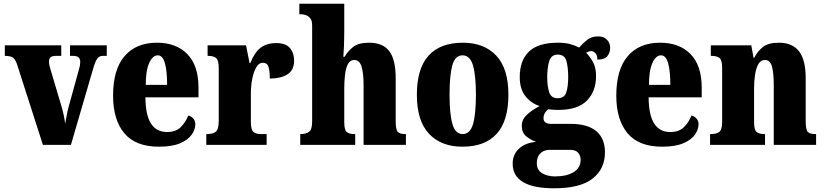

<svg xmlns="http://www.w3.org/2000/svg" viewBox="-20 -780 4436 1034"><path d="M72 -433Q63 -460 50 -469.5Q37 -479 6 -479V-536H310V-479H280Q260 -479 252 -471Q244 -463 244 -449Q244 -437 246.5 -426.5Q249 -416 252 -406L308 -218Q317 -188 322.5 -163Q328 -138 331 -114Q335 -133 338.5 -154Q342 -175 347 -195L402 -395Q407 -411 409.5 -423Q412 -435 412 -450Q412 -461 403.5 -470Q395 -479 375 -479H357V-536H555V-479H532Q515 -479 504 -464.5Q493 -450 481 -408L362 0H211Z M836 10Q710 10 649.5 -62.5Q589 -135 589 -265Q589 -406 651 -478Q713 -550 825 -550Q929 -550 989 -488.5Q1049 -427 1049 -308V-256H763Q764 -159 793.5 -114Q823 -69 880 -69Q926 -69 952.5 -94.5Q979 -120 994 -158Q1010 -154 1021 -141.5Q1032 -129 1032 -111Q1032 -83 1012.5 -55Q993 -27 950 -8.5Q907 10 836 10ZM880 -323Q880 -398 868 -440Q856 -482 830 -482Q802 -482 783.5 -441Q765 -400 765 -323Z M1091 0V-58H1095Q1125 -58 1141.5 -70Q1158 -82 1158 -130V-411Q1158 -455 1144.5 -467Q1131 -479 1102 -479H1098V-536H1305L1324 -440H1328Q1350 -497 1383 -522.5Q1416 -548 1468 -548Q1519 -548 1541.5 -521Q1564 -494 1564 -454Q1564 -402 1528 -379.5Q1492 -357 1433 -357Q1433 -398 1426 -420Q1419 -442 1395 -442Q1374 -442 1360 -417.5Q1346 -393 1338.5 -355.5Q1331 -318 1331 -277V-125Q1331 -80 1345.5 -69Q1360 -58 1384 -58H1416V0Z M1597 0V-58H1600Q1626 -58 1643.5 -69.5Q1661 -81 1661 -125V-644Q1661 -670 1650 -682.5Q1639 -695 1625.5 -699Q1612 -703 1606 -703H1592V-760H1834V-606Q1834 -568 1832.5 -532Q1831 -496 1829 -474H1836Q1852 -503 1881 -526.5Q1910 -550 1968 -550Q2042 -550 2076.5 -504.5Q2111 -459 2111 -358V-128Q2111 -82 2122 -70Q2133 -58 2163 -58H2166V0H1938V-323Q1938 -386 1927 -421.5Q1916 -457 1888 -457Q1865 -457 1853.5 -434.5Q1842 -412 1838 -377Q1834 -342 1834 -305V-122Q1834 -81 1847 -69.5Q1860 -58 1889 -58H1893V0Z M2470 10Q2356 10 2290.5 -59.5Q2225 -129 2225 -270Q2225 -411 2288 -480.5Q2351 -550 2473 -550Q2587 -550 2652.5 -480.5Q2718 -411 2718 -270Q2718 -129 2655 -59.5Q2592 10 2470 10ZM2472 -58Q2512 -58 2527.5 -112Q2543 -166 2543 -270Q2543 -375 2527 -428.5Q2511 -482 2471 -482Q2431 -482 2416 -428.5Q2401 -375 2401 -270Q2401 -166 2416.5 -112Q2432 -58 2472 -58Z M2965 234Q2741 234 2741 101Q2741 52 2775 20.5Q2809 -11 2867 -16Q2839 -26 2814.5 -45.5Q2790 -65 2790 -102Q2790 -136 2816.5 -161Q2843 -186 2886 -209Q2841 -223 2810 -261.5Q2779 -300 2779 -365Q2779 -454 2828.5 -502Q2878 -550 2985 -550Q3021 -550 3047 -543.5Q3073 -537 3099 -524Q3121 -549 3143.5 -566.5Q3166 -584 3202 -584Q3233 -584 3249.5 -565.5Q3266 -547 3266 -523Q3266 -497 3251 -478Q3236 -459 3197 -459Q3197 -484 3185.5 -494.5Q3174 -505 3165 -505Q3155 -505 3148 -501.5Q3141 -498 3136 -496Q3158 -475 3174 -445Q3190 -415 3190 -370Q3190 -289 3141 -238.5Q3092 -188 2985 -188Q2976 -188 2959 -189Q2942 -190 2934 -192Q2925 -188 2916 -174Q2907 -160 2907 -144Q2907 -127 2918.5 -120Q2930 -113 2945 -113H3051Q3145 -113 3191.5 -73.5Q3238 -34 3238 40Q3238 130 3171 182Q3104 234 2965 234ZM2983 -251Q3020 -251 3030 -283.5Q3040 -316 3040 -365Q3040 -416 3030.5 -451Q3021 -486 2984 -486Q2948 -486 2937.5 -450Q2927 -414 2927 -364Q2927 -316 2937.5 -283.5Q2948 -251 2983 -251ZM2968 170Q3033 170 3070 146.5Q3107 123 3107 81Q3107 58 3093.5 42.5Q3080 27 3050 27H2936Q2923 27 2908 33.5Q2893 40 2882 56Q2871 72 2871 100Q2871 136 2900 153Q2929 170 2968 170Z M3546 10Q3420 10 3359.5 -62.5Q3299 -135 3299 -265Q3299 -406 3361 -478Q3423 -550 3535 -550Q3639 -550 3699 -488.5Q3759 -427 3759 -308V-256H3473Q3474 -159 3503.5 -114Q3533 -69 3590 -69Q3636 -69 3662.5 -94.5Q3689 -120 3704 -158Q3720 -154 3731 -141.5Q3742 -129 3742 -111Q3742 -83 3722.5 -55Q3703 -27 3660 -8.5Q3617 10 3546 10ZM3590 -323Q3590 -398 3578 -440Q3566 -482 3540 -482Q3512 -482 3493.5 -441Q3475 -400 3475 -323Z M3804 0V-58H3808Q3838 -58 3853.5 -69.5Q3869 -81 3869 -125V-415Q3869 -456 3855 -467.5Q3841 -479 3812 -479H3808V-536H4026L4038 -469H4042Q4059 -503 4088 -526.5Q4117 -550 4176 -550Q4246 -550 4282.5 -504.5Q4319 -459 4319 -358V-128Q4319 -82 4330 -70Q4341 -58 4371 -58H4375V0H4147V-323Q4147 -386 4137.5 -421.5Q4128 -457 4099 -457Q4077 -457 4064.5 -435.5Q4052 -414 4046.5 -379Q4041 -344 4041 -305V-122Q4041 -81 4054.5 -69.5Q4068 -58 4097 -58H4100V0Z"/></svg>

Font: Noto Serif Thai Condensed Black
Style: Regular
Weight: 900
Width: 3
Designer: Monotype Design Team
Foundry: Monotype Imaging Inc.
Version: Version 2.002; ttfautohint (v1.8.4.7-5d5b)